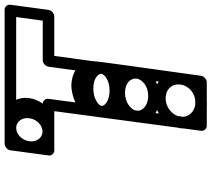

<svg xmlns="http://www.w3.org/2000/svg" viewBox="-62 -828 915 831"><g transform="rotate(-90 395.5 -412.5)"><path d="M160.5 -825 138.2 -660C136.2 -644.9 149.1 -635 159.9 -635H271.9C330.3 -635 378.8 -687.9 386.4 -744C394.1 -801 358.2 -850 300.9 -850H188.9C173.8 -850 162 -835.7 160.5 -825ZM207.2 -800H294.2C320.5 -800 340.9 -777 336.4 -744C331.8 -710.1 303.8 -685 278.6 -685H191.6ZM199.7 -743C204.2 -776.3 231.2 -800 257.2 -800C283.1 -800 303.8 -776.3 299.3 -743C294.8 -709.7 267.7 -686 241.8 -686C215.8 -686 195.2 -709.7 199.7 -743ZM149.7 -743C142 -686.3 177.3 -636 235 -636C292.7 -636 341.6 -686.3 349.3 -743C356.9 -799.7 321.6 -850 263.9 -850C206.3 -850 157.3 -799.7 149.7 -743ZM302.3 -430.8C294.6 -374.2 354.9 -345.7 411.7 -345.7C469.4 -345.7 533.7 -375.2 541.3 -430.8C548.8 -486.5 492.4 -516 434.8 -516C377.9 -516 309.9 -487.5 302.3 -430.8ZM352.3 -430.8C353.6 -440.7 378.9 -466 428 -466C476.3 -466 492.7 -441.7 491.3 -430.8C489.8 -419.9 466.8 -395.7 418.5 -395.7C369.4 -395.7 350.9 -421 352.3 -430.8ZM281.7 -278.8C273.5 -218.3 327.6 -178.6 389.2 -178.6C451.5 -178.6 512.7 -219.3 520.7 -278.8C528.7 -338.3 478.6 -379 416.2 -379C354.7 -379 289.9 -339.4 281.7 -278.8ZM331.7 -278.8C334.8 -301.5 365 -329 409.5 -329C453.2 -329 473.9 -302.6 470.7 -278.8C467.5 -255.1 439.6 -228.6 395.9 -228.6C351.4 -228.6 328.6 -256.2 331.7 -278.8ZM256 -88.8C247.3 -24.1 296.3 25.5 361.6 25.5C427.6 25.5 486.4 -25.2 495 -88.8C503.6 -152.5 458.5 -203.1 392.5 -203.1C327.2 -203.1 264.8 -153.6 256 -88.8ZM306 -88.8C310.6 -122.9 344.9 -153.1 385.7 -153.1C425.7 -153.1 449.8 -124 445 -88.8C440.3 -53.7 408.3 -24.5 368.3 -24.5C327.6 -24.5 301.4 -54.8 306 -88.8ZM483 0C510.4 -202.9 545.8 -439.3 546.6 -471.8C548.3 -541.1 478.3 -561.2 440.9 -561.2C409.6 -561.2 318.5 -543.8 308.4 -469L245 0C243 15.1 255.9 25 266.6 25H454.6C469.8 25 481.5 10.7 483 0ZM436.4 -25H298.4L358.4 -469C361.5 -492.2 405.4 -511.2 434.1 -511.2C462.7 -511.2 496.9 -494.3 496.2 -466.2C495.7 -445.1 463.3 -222.6 436.4 -25ZM191.6 -685 207.2 -800H737.2L721.6 -685H550.6C535.5 -685 523.7 -670.7 522.2 -660L436.4 -25H298.3L383.2 -660C385.1 -674.3 374.1 -685 361.6 -685ZM138.2 -660C136.8 -649.3 144.7 -635 159.9 -635H329.9L245 0C243.3 12.5 252.4 25 266.6 25H454.6C465.3 25 481 15.1 483 0L568.9 -635H739.9C750.6 -635 766.2 -644.9 768.2 -660L790.5 -825C792 -835.7 784.1 -850 768.9 -850H188.9C178.2 -850 162.6 -840.1 160.5 -825Z"/></g></svg>

Font: Hussar Techniczny
Style: Bold 
Weight: 700
Foundry: Cannot Into Space Fonts
Version: Version 0.77